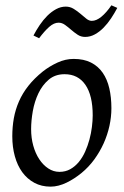

<svg xmlns="http://www.w3.org/2000/svg" viewBox="-20 -677 462 717"><path d="M326.2 -246.1Q326.2 -320.8 298.8 -360.4Q271.5 -399.9 221.2 -399.9Q186 -399.9 162.1 -379.6Q138.2 -359.4 123.5 -328.6Q108.9 -297.9 102.5 -262Q96.2 -226.1 96.2 -194.8Q96.2 -162.1 104.2 -133.1Q112.3 -104 126.7 -82.3Q141.1 -60.5 160.4 -47.9Q179.7 -35.2 202.1 -35.2Q224.6 -35.2 242.4 -45.2Q260.3 -55.2 274.2 -72Q288.1 -88.9 297.9 -110.6Q307.6 -132.3 314 -155.8Q320.3 -179.2 323.2 -202.6Q326.2 -226.1 326.2 -246.1ZM396 -272.9Q396 -240.2 388.7 -206.8Q381.3 -173.3 367.2 -141.8Q353 -110.4 332.3 -81.8Q311.5 -53.2 284.2 -30.8Q271.5 -20.5 257.3 -11.2Q243.2 -2 228.5 5.1Q213.9 12.2 198.7 16.1Q183.6 20 168.9 20Q134.8 20 108.2 5.6Q81.5 -8.8 63.2 -33.9Q44.9 -59.1 35.4 -93.5Q25.9 -127.9 25.9 -168Q25.9 -203.1 31.7 -235.6Q37.6 -268.1 50.8 -298.3Q64 -328.6 85.9 -356.4Q107.9 -384.3 140.1 -410.2Q165 -429.7 194.8 -443.4Q224.6 -457 254.9 -457Q293 -457 319.8 -443.4Q346.7 -429.7 363.5 -405.3Q380.4 -380.9 388.2 -347.2Q396 -313.5 396 -272.9ZM418 -647.5Q407.7 -627.9 394.8 -608.4Q381.8 -588.9 366.7 -573.5Q351.6 -558.1 334.2 -548.6Q316.9 -539.1 297.9 -539.1Q282.2 -539.1 269.8 -547.4Q257.3 -555.7 245.8 -565.7Q234.4 -575.7 222.9 -584Q211.4 -592.3 198.7 -592.3Q181.6 -592.3 164.1 -576.9Q146.5 -561.5 126 -534.2L105 -544.4Q115.2 -564 128.2 -583.3Q141.1 -602.5 156.5 -617.9Q171.9 -633.3 189.5 -642.8Q207 -652.3 225.6 -652.3Q241.7 -652.3 255.1 -644Q268.6 -635.7 280.3 -625.7Q292 -615.7 302.2 -607.4Q312.5 -599.1 322.8 -599.1Q339.8 -599.1 358.6 -614.5Q377.4 -629.9 396 -657.2Z"/></svg>

Font: Gentium Plus Am
Style: Italic
Weight: 400
Italic angle: -8°
Designer: J. Victor Gaultney, Annie Olsen, Iska Routamaa, Becca Hirsbrunner
Foundry: SIL International
Version: Version 5.000